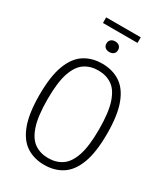

<svg xmlns="http://www.w3.org/2000/svg" viewBox="-245 -1130 1088 1246"><g transform="rotate(30 299.0 -507.0)"><path d="M299 9Q222 9 165.2 -28Q108.5 -65 77.2 -148.2Q46 -231.5 46 -370Q46 -508.5 77.2 -591.8Q108.5 -675 165.2 -712Q222 -749 299 -749Q376 -749 433 -712Q490 -675 521.2 -591.8Q552.5 -508.5 552.5 -370Q552.5 -231.5 521.2 -148.2Q490 -65 433 -28Q376 9 299 9ZM299 -42Q358 -42 401.5 -71.2Q445 -100.5 469 -171.5Q493 -242.5 493 -367.5Q493 -495 469 -567Q445 -639 401.5 -668.5Q358 -698 299 -698Q240.5 -698 197 -668.8Q153.5 -639.5 129.5 -568.5Q105.5 -497.5 105.5 -372.5Q105.5 -245 129.5 -173Q153.5 -101 197 -71.5Q240.5 -42 299 -42ZM299 -836.5Q279.5 -836.5 267.5 -846.8Q255.5 -857 255.5 -876Q255.5 -894.5 267.5 -905.2Q279.5 -916 299 -916Q318.5 -916 330.5 -905.2Q342.5 -894.5 342.5 -876Q342.5 -857 330.5 -846.8Q318.5 -836.5 299 -836.5ZM169.5 -979.5V-1021.5H428.5V-979.5Z"/></g></svg>

Font: Encode Sans Cnd Lt
Style: Regular
Weight: 300
Width: 3
Designer: Multiple Designers
Foundry: Impallari Type
Version: Version 3.002; ttfautohint (v1.8.3) -l 8 -r 50 -G 200 -x 14 